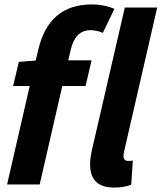

<svg xmlns="http://www.w3.org/2000/svg" viewBox="-20 -832 729 866"><path d="M152 -605Q199 -812 394 -812Q450 -812 496 -792L444 -684Q414 -696 388 -696Q320 -696 299 -608L288 -560H393L366 -444H261L159 0H12L114 -444H39L65 -553L141 -559ZM572 1Q539 14 494 14Q356 14 395 -157L543 -798H689L540 -150Q529 -106 558 -106Q569 -106 579 -108Z"/></svg>

Font: KaiGen Gothic CN Bold
Style: Bold
Weight: 700
Designer: Ryoko NISHIZUKA  (kana & ideographs); Paul D. Hunt (Latin, Greek & Cyrillic); Wenlong ZHANG  (bopomofo); Sandoll Communi
Foundry: Adobe Systems Incorporated
Version: Version 1.002.20150501